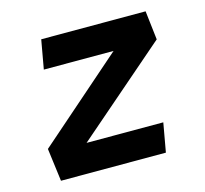

<svg xmlns="http://www.w3.org/2000/svg" viewBox="-82 -610 749 701"><g transform="rotate(-15 293.0 -259.0)"><path d="M537.1 -408.2 524.4 -517.6H129.9L110.4 -408.2H374L49.8 -124.5L65.9 0H462.4L481.9 -109.4H191.9Z"/></g></svg>

Font: Cascadia Mono PL SemiBold
Style: Italic
Weight: 600
Italic angle: -10°
Monospace: yes
Designer: Aaron Bell
Foundry: Saja Typeworks
Version: Version 2404.023